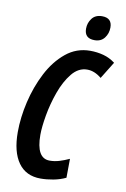

<svg xmlns="http://www.w3.org/2000/svg" viewBox="-100 -979 688 1048"><g transform="rotate(10 243.5 -455.5)"><path d="M434 -868Q434 -921 379 -921Q342 -921 323 -896Q304 -871 304 -839Q304 -785 360 -785Q396 -785 415 -810Q434 -835 434 -868ZM340 -19 341 -124Q313 -111 286.5 -103Q260 -95 233 -95Q159 -95 159 -225Q159 -268 170.5 -334Q182 -400 205.5 -465.5Q229 -531 265 -575.5Q301 -620 350 -620Q390 -620 429 -588L487 -682Q457 -705 421.5 -714.5Q386 -724 348 -724Q272 -724 213.5 -676Q155 -628 115.5 -551.5Q76 -475 55.5 -387Q35 -299 35 -218Q35 -109 77.5 -49.5Q120 10 201 10Q235 10 272 3Q309 -4 340 -19Z"/></g></svg>

Font: Noto Sans Display Condensed
Style: Bold Italic
Weight: 700
Width: 3
Designer: Monotype Design team
Foundry: Monotype Imaging Inc.
Version: 1.000